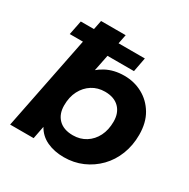

<svg xmlns="http://www.w3.org/2000/svg" viewBox="-168 -894 1036 1054"><g transform="rotate(30 350.0 -367.0)"><path d="M28 0 176 -742H332L269 -429L228 -272L203 -134L177 0ZM372 8Q311 8 264 -14Q217 -36 192 -81.5Q167 -127 167 -196Q167 -269 184.5 -333Q202 -397 237 -444.5Q272 -492 322.5 -519Q373 -546 438 -546Q501 -546 553.5 -517.5Q606 -489 638 -435.5Q670 -382 670 -305Q670 -238 647.5 -180.5Q625 -123 584 -81Q543 -39 489 -15.5Q435 8 372 8ZM355 -121Q401 -121 436.5 -143.5Q472 -166 492 -205.5Q512 -245 512 -298Q512 -353 480 -385Q448 -417 390 -417Q344 -417 308.5 -394.5Q273 -372 252.5 -332.5Q232 -293 232 -240Q232 -185 264 -153Q296 -121 355 -121ZM63 -594 81 -684H487L470 -594Z"/></g></svg>

Font: Montserrat Thin
Style: Bold Italic
Weight: 700
Italic angle: -11.3°
Version: Version 9.000